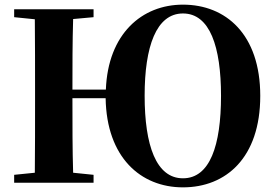

<svg xmlns="http://www.w3.org/2000/svg" viewBox="-20 -787 1184 827"><path d="M768 -19C653 -19 603 -160 603 -375C603 -586 653 -729 768 -729C884 -729 932 -586 932 -374C932 -160 884 -19 768 -19ZM292 -401C292 -503 292 -605 295 -705L383 -713V-747H41V-713L130 -704C131 -602 131 -499 131 -395V-351C131 -247 131 -144 130 -43L41 -34V0H383V-34L295 -43C292 -143 292 -246 292 -364H435C439 -109 586 20 768 20C953 20 1101 -107 1101 -374C1101 -640 952 -767 768 -767C591 -767 445 -641 436 -401Z"/></svg>

Font: Noto Serif TC Black
Style: Regular
Weight: 900
Version: Version 1.001;PS 1.001;hotconv 16.6.54;makeotf.lib2.5.65590